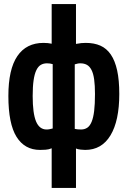

<svg xmlns="http://www.w3.org/2000/svg" viewBox="-20 -720 625 940"><path d="M233 6Q219 12 203.5 13Q188 14 176 14Q101 14 61 -50Q21 -114 21 -250Q21 -381 65 -445.5Q109 -510 193 -510Q204 -510 214 -509Q224 -508 233 -506V-700H352V-505Q367 -508 378 -509Q389 -510 400 -510Q441 -510 471.5 -496.5Q502 -483 522.5 -453Q543 -423 553.5 -375.5Q564 -328 564 -260Q564 -129 521 -57.5Q478 14 397 14Q389 14 374.5 12.5Q360 11 352 7V200H233ZM373 -410Q365 -410 359.5 -408.5Q354 -407 346 -405V-89Q358 -86 377 -86Q394 -86 407 -94.5Q420 -103 428.5 -123.5Q437 -144 441 -177Q445 -210 445 -260Q445 -302 441 -331Q437 -360 428 -377.5Q419 -395 405.5 -402.5Q392 -410 373 -410ZM208 -86Q216 -86 223 -87.5Q230 -89 238 -91V-406Q225 -410 210 -410Q193 -410 180 -402.5Q167 -395 158 -376.5Q149 -358 144.5 -327Q140 -296 140 -250Q140 -165 156.5 -125.5Q173 -86 208 -86Z"/></svg>

Font: PT Sans Narrow
Style: Bold
Weight: 700
Width: 3
Designer: A.Korolkova, O.Umpeleva, V.Yefimov
Foundry: ParaType Ltd
Version: Version 2.003W OFL